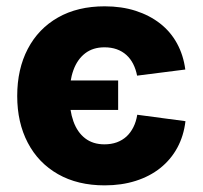

<svg xmlns="http://www.w3.org/2000/svg" viewBox="-20 -568 632 599"><path d="M306.6 10.3Q222.2 10.3 160.9 -24.7Q99.6 -59.6 66.7 -122.6Q33.7 -185.5 33.7 -268.6Q33.7 -352.5 66.7 -415.5Q99.6 -478.5 160.9 -513.4Q222.2 -548.3 306.6 -548.3Q359.4 -548.3 402.8 -534.4Q446.3 -520.5 479.2 -494.9Q512.2 -469.2 532.2 -432.6Q552.2 -396 558.1 -351.1L407.7 -332Q403.8 -352.1 395.5 -368.4Q387.2 -384.8 374.3 -396.5Q361.3 -408.2 344.2 -414.3Q327.1 -420.4 305.7 -420.4Q270 -420.4 245.6 -401.6Q221.2 -382.8 209 -349.1Q196.8 -315.4 196.8 -269.5Q196.8 -223.6 209 -189.5Q221.2 -155.3 245.6 -136.5Q270 -117.7 305.7 -117.7Q327.1 -117.7 344.5 -124Q361.8 -130.4 374.8 -142.3Q387.7 -154.3 396.2 -171.4Q404.8 -188.5 408.2 -210L558.6 -189.9Q553.2 -144 533.2 -107.2Q513.2 -70.3 480.2 -43.9Q447.3 -17.6 403.3 -3.7Q359.4 10.3 306.6 10.3ZM191.9 -225.1V-316.9H348.6V-225.1Z"/></svg>

Font: Inter 17pt ExtraBold
Style: Regular
Weight: 800
Version: Version 4.001;git-66647c0bb